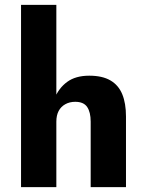

<svg xmlns="http://www.w3.org/2000/svg" viewBox="-20 -787 594 794"><path d="M213 -767H67V-13H213ZM355 -284V-13H501V-305Q501 -360 485.5 -397.5Q470 -435 436.5 -454.5Q403 -474 349 -474Q293 -474 258 -448.5Q223 -423 205.5 -379.5Q188 -336 188 -284H213Q213 -310 222.5 -328Q232 -346 250 -356Q268 -366 291 -366Q326 -366 340.5 -344.5Q355 -323 355 -284Z"/></svg>

Font: SpinnyJost
Style: Bold
Weight: 700
Version: Version 3.710